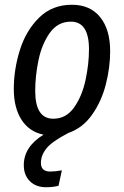

<svg xmlns="http://www.w3.org/2000/svg" viewBox="-20 -558 521 807"><path d="M152 127Q152 163 191 163Q212 163 240 158L226 223Q201 229 174 229Q131 229 105.5 203.5Q80 178 80 136Q80 59 163 8Q103 -4 70.5 -54.5Q38 -105 38 -184Q38 -266 63.5 -347.5Q89 -429 144 -483.5Q199 -538 282 -538Q359 -538 401 -486Q443 -434 443 -343Q443 -275 425 -204Q407 -133 367.5 -76.5Q328 -20 267 1Q198 37 175 66Q152 95 152 127ZM204 -59Q258 -59 291.5 -106.5Q325 -154 339.5 -221.5Q354 -289 354 -351Q354 -467 278 -467Q223 -467 189.5 -420Q156 -373 142 -306Q128 -239 128 -176Q128 -59 204 -59Z"/></svg>

Font: Fira Sans Extra Condensed
Style: Italic
Weight: 400
Width: 3
Italic angle: -8°
Designer: Carrois Corporate & Edenspiekermann AG
Foundry: Carrois Corporate GbR & Edenspiekermann AG
Version: Version 4.203